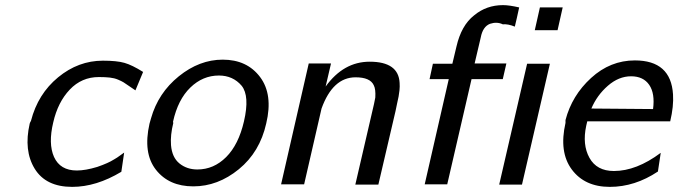

<svg xmlns="http://www.w3.org/2000/svg" viewBox="-20 -720 2650 750"><path d="M96 -237Q96 -239 101 -248Q128 -353 207 -418Q286 -483 382 -483Q436 -483 466 -474.5Q496 -466 539 -439L509 -367Q501 -372 485.5 -383Q470 -394 462.5 -398.5Q455 -403 441 -409Q427 -415 409 -417Q391 -419 366 -419Q299 -419 252.5 -370Q206 -321 188 -242Q168 -159 191 -107Q215 -54 280 -54Q314 -54 360 -68Q371 -72 380.5 -75.5Q390 -79 398.5 -83Q407 -87 412 -89.5Q417 -92 426 -97.5Q435 -103 437.5 -104.5Q440 -106 451 -114Q462 -122 465 -124L454 -49Q356 10 262 10Q159 10 115.5 -61Q72 -132 96 -237Z M564 -237Q567 -249 570 -258Q598 -357 678.5 -422Q759 -487 850 -487Q945 -487 996 -419Q1047 -351 1020 -238Q995 -126 913 -59Q831 8 735 8Q640 8 589 -57Q538 -122 564 -237ZM656 -245Q656 -244 656 -242.5Q656 -241 657 -240Q645 -192 648 -153Q652 -105 681 -81.5Q710 -58 751 -58Q815 -58 863.5 -106.5Q912 -155 933 -246Q956 -345 924 -385Q890 -425 835 -425Q772 -425 723.5 -378Q675 -331 656 -245Z M1078 0 1186 -472H1273L1252 -382Q1322 -479 1424 -479Q1537 -479 1541 -396Q1542 -382 1540.5 -367.5Q1539 -353 1537 -343Q1535 -333 1531 -315Q1527 -297 1525 -286Q1497 -168 1458 1H1368L1441 -314Q1445 -333 1446 -339Q1448 -372 1440 -387Q1426 -418 1369 -418Q1280 -418 1236 -296L1168 0Z M1658 -411 1671 -471H1747L1763 -538Q1782 -621 1832 -660Q1880 -700 1945 -700Q1969 -700 2008 -691L1999 -650Q1998 -644 1995 -633Q1992 -622 1991 -616Q1964 -627 1944 -625Q1921 -636 1894 -627Q1866 -616 1858 -574L1850 -540Q1847 -527 1841.5 -504Q1836 -481 1834 -472H1958L1944 -411H1822L1727 0H1639L1733 -411ZM1930 1 2039 -471H2128L2019 1ZM2069 -602 2089 -691H2178L2158 -602Z M2189 -240V-251Q2214 -347 2289 -415.5Q2364 -484 2460 -484Q2601 -484 2609 -351Q2612 -305 2598 -246H2274Q2273 -243 2270 -229Q2254 -155 2282.5 -103.5Q2311 -52 2378 -52Q2466 -52 2561 -123L2550 -50Q2460 10 2362 10Q2264 10 2213.5 -58Q2163 -126 2189 -240ZM2290 -296 2531 -294Q2539 -355 2516 -388.5Q2493 -422 2445 -422Q2397 -422 2354.5 -385Q2312 -348 2290 -296Z"/></svg>

Font: Coval
Style: Book Italic
Weight: 350
Foundry: Context Ltd
Version: Version 001.000